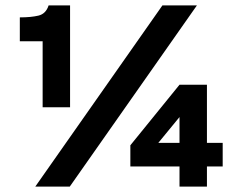

<svg xmlns="http://www.w3.org/2000/svg" viewBox="-20 -687 893 707"><path d="M110 0 578 -667H705L237 0ZM137 -292V-535H53V-623Q94 -623 121.5 -629.5Q149 -636 159 -667H238V-292ZM641 0V-74H460V-152L641 -375H742V-161H800V-74H742V0ZM563 -161H641V-256Z"/></svg>

Font: Atkinson Hyperlegible
Style: Bold
Weight: 700
Designer: Elliott Scott, Megan Eiswerth, Linus Boman, Theodore Petrosky
Foundry: Braille Institute
Version: Version 1.006; ttfautohint (v1.8.3)